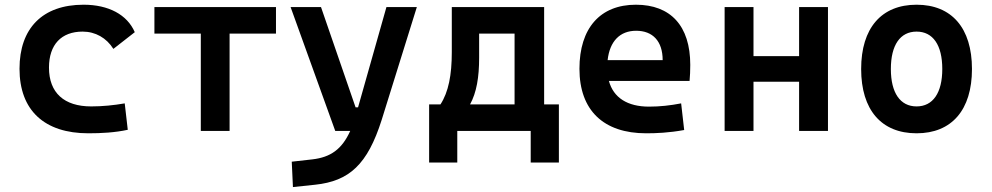

<svg xmlns="http://www.w3.org/2000/svg" viewBox="-20 -547 4142 802"><path d="M349.1 9.8C402.8 9.8 460.4 6.8 513.7 -4.9L501 -115.2C456.1 -107.4 408.2 -102.5 360.8 -102.5C248 -102.5 184.6 -159.2 184.6 -264.6C184.6 -360.8 236.3 -415 325.2 -415C378.4 -415 424.8 -388.7 453.6 -342.8L543 -412.6C511.2 -485.8 433.6 -527.3 329.1 -527.3C157.2 -527.3 61.5 -428.7 61.5 -259.8C61.5 -85.9 165.5 9.8 349.1 9.8Z M818.8 0H939V-406.7H1132.8V-517.6H625V-406.7H818.8Z M1203.6 234.4 1296.4 224.6C1439 209.5 1515.1 140.1 1574.2 -45.9L1721.2 -517.6H1594.2L1475.6 -98.6H1465.3L1320.8 -517.6H1193.8L1380.4 0H1442.9C1408.2 76.7 1360.8 109.9 1284.7 118.7L1198.7 128.4Z M1772.5 131.8H1890.1V0H2196.8V131.8H2314.5V-110.8H2252.9V-517.6H1867.2V-329.1C1867.2 -233.9 1853.5 -162.6 1819.8 -110.8H1772.5ZM2129.4 -110.8H1943.4C1970.7 -160.6 1981.4 -224.6 1981.4 -305.7V-406.7H2129.4Z M2679.2 9.8C2720.2 9.8 2773.4 7.8 2837.9 -3.9L2825.2 -115.2C2779.8 -106.4 2736.3 -101.6 2690.9 -101.6C2601.1 -101.6 2542.5 -138.7 2523.4 -209H2860.4C2862.3 -230 2863.3 -251.5 2863.3 -275.9C2863.3 -439.5 2780.8 -527.3 2636.2 -527.3C2486.3 -527.3 2400.4 -428.7 2400.4 -259.8C2400.4 -85.9 2501 9.8 2679.2 9.8ZM2518.1 -295.9C2526.9 -374.5 2569.3 -418.5 2637.2 -418.5C2706.5 -418.5 2748 -375 2748 -295.9Z M3317.9 0H3438.5V-517.6H3317.9V-312.5H3127.4V-517.6H3006.8V0H3127.4V-205.6H3317.9Z M3808.6 9.8C3955.6 9.8 4040 -87.9 4040 -258.8C4040 -429.7 3955.6 -527.3 3808.6 -527.3C3661.6 -527.3 3577.1 -429.7 3577.1 -258.8C3577.1 -87.9 3661.6 9.8 3808.6 9.8ZM3808.6 -102.5C3740.2 -102.5 3701.2 -159.2 3701.2 -258.8C3701.2 -358.9 3740.2 -415 3808.6 -415C3877 -415 3916 -358.9 3916 -258.8C3916 -159.2 3877 -102.5 3808.6 -102.5Z"/></svg>

Font: Cascadia Code PL SemiBold
Style: Regular
Weight: 600
Monospace: yes
Designer: Aaron Bell
Foundry: Saja Typeworks
Version: Version 2404.023